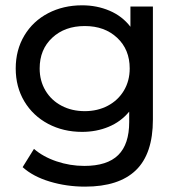

<svg xmlns="http://www.w3.org/2000/svg" viewBox="-20 -512 674 716"><path d="M550.2 -487.6H466.4V-412.2C446.2 -438.5 420.3 -458.5 388.7 -472C357.1 -485.5 322.9 -492.2 286.1 -492.2C239.5 -492.2 197.3 -482.4 159.6 -462.8C121.9 -443.1 92.3 -415.4 70.8 -379.5C49.4 -343.6 38.6 -302.7 38.6 -256.7C38.6 -210.7 49.4 -169.7 70.8 -133.9C92.3 -98 121.9 -70.1 159.6 -50.1C197.3 -30.2 239.5 -20.2 286.1 -20.2C321.7 -20.2 354.7 -26.5 385 -39.1C415.4 -51.7 441 -70.5 461.8 -95.7V-57C461.8 -1.8 448.2 39.3 420.9 66.2C393.6 93.2 351.4 106.7 294.4 106.7C258.8 106.7 224.3 101 190.9 89.7C157.5 78.4 129.4 62.9 106.7 43.2L64.4 111.3C90.2 134.6 123.9 152.6 165.6 165.1C207.3 177.7 251.2 184 297.2 184C381.2 184 444.4 163.6 486.7 122.8C529 82 550.2 19 550.2 -66.2ZM382.3 -117.8C356.8 -104.3 328.1 -97.5 296.2 -97.5C263.7 -97.5 234.8 -104.3 209.3 -117.8C183.8 -131.3 163.9 -150.1 149.5 -174.3C135.1 -198.6 127.9 -226 127.9 -256.7C127.9 -303.9 143.5 -342.1 174.8 -371.2C206.1 -400.4 246.6 -414.9 296.2 -414.9C345.3 -414.9 385.5 -400.4 416.8 -371.2C448 -342.1 463.7 -303.9 463.7 -256.7C463.7 -226 456.5 -198.6 442.1 -174.3C427.6 -150.1 407.7 -131.3 382.3 -117.8Z"/></svg>

Font: Montserrat Ace
Style: Regular
Weight: 500
Designer: Julieta Ulanovsky
Foundry: Julieta Ulanovsky
Version: Version 1